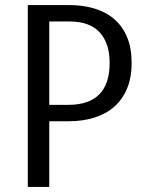

<svg xmlns="http://www.w3.org/2000/svg" viewBox="-20 -740 561 760"><path d="M252 -720Q307 -720 353 -706.5Q399 -693 432 -664.5Q465 -636 483 -593Q501 -550 501 -491Q501 -432 482.5 -388.5Q464 -345 431 -316.5Q398 -288 352 -274Q306 -260 251 -260H175V0H90V-720ZM175 -655V-325H250Q414 -325 414 -491Q414 -569 374.5 -612Q335 -655 254 -655Z"/></svg>

Font: Carrois Gothic SC
Style: Regular
Weight: 400
Designer: Ralph du Carrois
Foundry: Ralph du Carrois
Version: Version 1.001